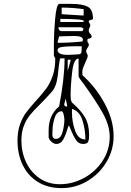

<svg xmlns="http://www.w3.org/2000/svg" viewBox="-20 -1021 674 987"><path d="M436 -911Q436 -907 440 -902Q444 -897 444 -891Q444 -885 440 -878Q436 -871 436 -864Q436 -856 443.5 -848Q451 -840 451 -834Q451 -826 444 -824.5Q437 -823 433 -821.5Q429 -820 429 -812Q429 -806 433 -800.5Q437 -795 437 -791Q437 -785 430 -775.5Q423 -766 423 -758Q423 -752 427 -745.5Q431 -739 431 -734Q431 -725 420 -703Q414 -690 408.5 -676Q403 -662 403 -651L404 -634Q472 -574 518 -489Q564 -404 564 -321Q564 -250 527.5 -188.5Q491 -127 429.5 -90.5Q368 -54 297 -54Q226 -54 175 -85.5Q124 -117 97 -172.5Q70 -228 70 -298Q70 -346 83 -382Q96 -418 115 -443.5Q134 -469 166 -504Q198 -539 217.5 -565.5Q237 -592 250.5 -630Q264 -668 264 -718V-721Q263 -724 260.5 -728Q258 -732 257 -734V-796Q257 -852 263.5 -924.5Q270 -997 284 -1001H324H348Q402 -1001 430 -987Q458 -973 458 -924Q458 -921 447 -918.5Q436 -916 436 -911ZM297 -982V-948L410 -941V-974Q352 -982 297 -982ZM410 -914Q410 -919 372 -921.5Q334 -924 290 -924V-908H410ZM397 -881H280Q280 -873 284.5 -867Q289 -861 297 -861H404L410 -874ZM360 -836 319 -835Q308 -834 284 -834L277 -808Q276 -805 276 -801H290Q313 -801 352.5 -803.5Q392 -806 404 -808Q404 -809 405 -811.5Q406 -814 406 -818Q406 -836 360 -836ZM400 -768V-783H371H355Q321 -783 298.5 -779.5Q276 -776 276 -764Q276 -739 328 -739Q342 -739 353.5 -740Q365 -741 372 -741Q391 -741 395.5 -746Q400 -751 400 -768ZM312 -721H290Q285 -710 281 -670Q278 -631 271.5 -602Q265 -573 250 -554Q234 -535 214.5 -514.5Q195 -494 187 -486Q153 -453 134 -429.5Q115 -406 102.5 -374Q90 -342 90 -298Q90 -239 114 -187.5Q138 -136 183 -105Q228 -74 288 -74Q353 -74 412.5 -106.5Q472 -139 508 -195Q544 -251 544 -318Q544 -377 507 -442Q470 -507 412 -587Q384 -623 384 -628V-720Q359 -720 351 -651.5Q343 -583 343 -530Q343 -517 344 -510Q345 -503 350 -494Q396 -454 417 -417.5Q438 -381 438 -328Q438 -301 432.5 -291Q427 -281 407 -281Q384 -281 370.5 -301.5Q357 -322 343 -356Q336 -375 334 -375Q331 -375 326 -356Q317 -325 304.5 -303Q292 -281 270 -281Q258 -281 246 -291Q234 -301 230 -314V-351Q230 -430 284 -474Q312 -619 312 -721ZM344 -714H328V-656ZM317 -514 310 -484Q310 -478 314.5 -475.5Q319 -473 325 -473Q325 -488 317 -514ZM350 -461V-441Q350 -395 366 -349.5Q382 -304 419 -304Q419 -354 404 -402Q389 -450 350 -461ZM297 -449Q272 -449 261 -415Q250 -381 250 -351L249 -332Q249 -307 267 -307Q292 -307 301.5 -342Q311 -377 311 -408Q307 -449 297 -449Z"/></svg>

Font: Krikikrak Dingbats
Style: Regular
Weight: 400
Designer: Jenny du Carrois
Foundry: bBox Type GmbH
Version: Version 1.001